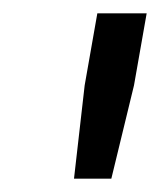

<svg xmlns="http://www.w3.org/2000/svg" viewBox="-20 -720 240 288"><path d="M91 -452H147L181 -592L200 -700H126L107 -592Z"/></svg>

Font: Fixel Text 20240404
Style: Italic
Weight: 400
Width: 4
Italic angle: -10°
Designer: AlfaBravo + MacPaw
Foundry: Kyrylo Tkachov, Marchela Mozhyna, Serhii Makarenko, Maria Weinstein, Zakhar Kryvoshyya
Version: Version 1.211;Glyphs 3.2 (3225)